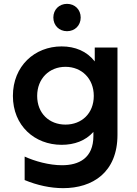

<svg xmlns="http://www.w3.org/2000/svg" viewBox="-20 -781 712 997"><path d="M108 32V154C173 181 242 196 308 196C460 196 590 115 590 -81V-534H472V-462C431 -515 370 -540 300 -540C160 -540 47 -438 47 -283C47 -128 160 -29 300 -29C366 -29 424 -50 465 -96V-75C465 41 389 77 302 77C235 77 160 56 108 32ZM320 -134C236 -134 173 -192 173 -283C173 -373 236 -434 320 -434C404 -434 467 -373 467 -283C467 -192 404 -134 320 -134ZM328 -619C369 -619 399 -649 399 -690C399 -731 369 -761 328 -761C287 -761 257 -731 257 -690C257 -649 287 -619 328 -619Z"/></svg>

Font: Chess Sans SemiBold
Style: Regular
Weight: 600
Designer: Wolf Bōese
Foundry: Wolf Bōese
Version: Version 7.223;Glyphs 3.3 (3306)